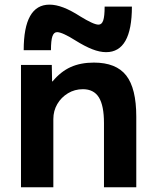

<svg xmlns="http://www.w3.org/2000/svg" viewBox="-20 -796 655 816"><path d="M69.2 0V-520H200.1L201.4 -450.1H203.4Q238.3 -492 280.5 -511Q322.8 -530 379 -530Q473.6 -530 516.4 -475.2Q559.2 -420.5 559.2 -300V0H421.9V-273.2Q421.9 -347 400.3 -382Q378.6 -416.9 332.3 -416.9Q297.4 -416.9 268.8 -399.6Q240.1 -382.3 223.4 -353.6Q206.7 -324.8 206.7 -289.9V0ZM431 -574.3Q404 -574.3 372 -586.8Q340 -599.3 299 -625Q274 -641 253.8 -650.2Q233.7 -659.4 222.7 -659.4Q209 -659.4 202.8 -641.9Q196.6 -624.3 196.6 -582.7H80.7Q80.7 -776.3 190.3 -776.3Q217.7 -776.3 249.8 -764Q282 -751.6 322.3 -725.6Q348.3 -709.6 368 -700.5Q387.7 -691.3 398.7 -691.3Q412.7 -691.3 418.7 -709.1Q424.7 -727 424.7 -768H540.6Q540.6 -574.3 431 -574.3Z"/></svg>

Font: M PLUS 2 Thin
Style: Regular
Weight: 100
Designer: Coji Morishita
Foundry: UNDERFOREST DESIGN
Version: Version 1.001